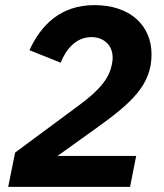

<svg xmlns="http://www.w3.org/2000/svg" viewBox="-20 -730 640 750"><path d="M512 -121H205L357 -230C491 -326 572 -397 572 -517C572 -632 487 -710 349 -710C218 -710 141 -634 95 -534L217 -485C238 -538 277 -585 337 -585C386 -585 420 -553 420 -505C420 -496 419 -488 417 -478C407 -428 375 -382 289 -319L39 -134L12 0H488Z"/></svg>

Font: Braiins Sans
Style: Bold Italic
Weight: 700
Italic angle: -11.31°
Designer: Mike Abbink, Paul van der Laan, Pieter van Rosmalen, Jiri Chlebus, Lubos Buracinsky
Foundry: Bold Monday, Sudetype
Version: Version 1.000;hotconv 1.0.109;makeotfexe 2.5.65596